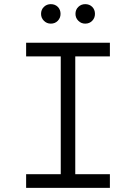

<svg xmlns="http://www.w3.org/2000/svg" viewBox="-20 -906 656 926"><path d="M273 0V-700H343V0ZM106 0V-66H510V0ZM106 -634V-700H510V-634ZM225 -792Q205.5 -792 191.8 -805.8Q178 -819.5 178 -839Q178 -859.5 191.8 -872.8Q205.5 -886 225 -886Q245.5 -886 258.8 -872.8Q272 -859.5 272 -839Q272 -819.5 258.8 -805.8Q245.5 -792 225 -792ZM391 -792Q371.5 -792 357.8 -805.8Q344 -819.5 344 -839Q344 -859.5 357.8 -872.8Q371.5 -886 391 -886Q411.5 -886 424.8 -872.8Q438 -859.5 438 -839Q438 -819.5 424.8 -805.8Q411.5 -792 391 -792Z"/></svg>

Font: Overpass Mono Light Light
Style: Regular
Weight: 300
Monospace: yes
Version: Version 4.000